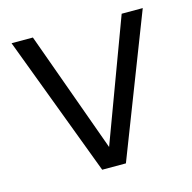

<svg xmlns="http://www.w3.org/2000/svg" viewBox="-84 -619 705 704"><g transform="rotate(-15 268.0 -267.0)"><path d="M19 -534H100L266 -74L437 -534H517L310 0H220Z"/></g></svg>

Font: Exo
Style: Regular
Weight: 400
Designer: Natanael Gama
Foundry: Natanael Gama
Version: Version 1.500; ttfautohint (v1.6)